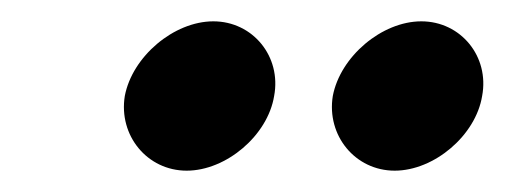

<svg xmlns="http://www.w3.org/2000/svg" viewBox="-20 -730 473 180"><path d="M180 -710C143 -710 104 -677 97 -640C91 -603 118 -570 155 -570C192 -570 231 -603 237 -640C244 -677 217 -710 180 -710ZM375 -710C338 -710 299 -677 292 -640C286 -603 313 -570 350 -570C387 -570 426 -603 432 -640C439 -677 412 -710 375 -710Z"/></svg>

Font: Scada
Style: Bold Italic
Weight: 700
Designer: Jovanny Lemonad
Foundry: Jovanny Lemonad
Version: Version 3.005